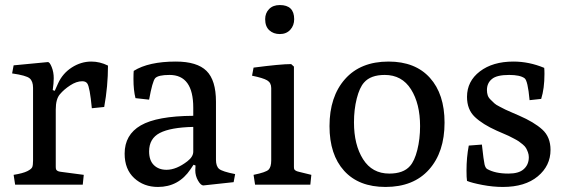

<svg xmlns="http://www.w3.org/2000/svg" viewBox="-20 -732 2251 761"><path d="M40 0 34 -39Q71 -45 88 -53.5Q105 -62 108 -70Q111 -78 111 -96V-384Q111 -410 97.5 -421.5Q84 -433 28 -441L34 -473L170 -486Q177 -486 185 -466Q193 -446 193 -422Q193 -403 189 -375L197 -372L210 -401Q228 -441 264.5 -464.5Q301 -488 342 -488Q376 -488 408 -472Q408 -390 393 -308L344 -303Q336 -387 326 -401Q320 -410 306 -410Q283 -410 258 -393.5Q233 -377 218 -359Q201 -340 201 -298V-72Q201 -65 202 -61.5Q203 -58 207.5 -55Q212 -52 221 -51L312 -39L308 0Z M474 -123Q474 -198 538 -235Q602 -272 746 -273V-305Q746 -435 652 -435Q607 -435 595 -422Q584 -409 571 -337L517 -343Q509 -374 509 -419Q509 -441 510 -451Q569 -488 677 -488Q761 -488 798.5 -451Q836 -414 836 -329V-99Q836 -73 848.5 -62.5Q861 -52 912 -42L906 -10L786 3Q776 3 765 -16Q754 -35 754 -57Q754 -68 755 -76L747 -79L735 -61Q688 9 606 9Q550 9 512 -26Q474 -61 474 -123ZM571 -132Q571 -96 590 -77.5Q609 -59 640 -59Q679 -59 723 -93Q746 -111 746 -131V-229Q656 -227 613.5 -205Q571 -183 571 -132Z M991 0 985 -39Q1034 -49 1044.5 -59.5Q1055 -70 1055 -96V-383Q1055 -404 1039 -413.5Q1023 -423 979 -432L985 -464Q1092 -478 1134 -478L1145 -468V-72Q1145 -65 1146 -62Q1147 -59 1151.5 -56Q1156 -53 1165 -51L1214 -39L1210 0ZM1089 -597Q1064 -597 1047.5 -612Q1031 -627 1031 -656Q1031 -680 1046.5 -696Q1062 -712 1089 -712Q1146 -712 1146 -656Q1146 -631 1130.5 -614Q1115 -597 1089 -597Z M1286 -232Q1286 -349 1347.5 -418.5Q1409 -488 1520 -488Q1626 -488 1684 -423.5Q1742 -359 1742 -246Q1742 -129 1680.5 -60Q1619 9 1508 9Q1402 9 1344 -55Q1286 -119 1286 -232ZM1523 -44Q1579 -44 1605 -74Q1623 -94 1634 -137.5Q1645 -181 1645 -232Q1645 -321 1609 -378Q1573 -435 1505 -435Q1449 -435 1423 -405Q1405 -385 1394 -341.5Q1383 -298 1383 -247Q1383 -158 1419 -101Q1455 -44 1523 -44Z M1831 -15Q1829 -28 1829 -56Q1829 -108 1838 -155L1890 -159Q1897 -95 1900.5 -80.5Q1904 -66 1911 -62Q1943 -44 1995 -44Q2035 -44 2054 -60Q2076 -78 2076 -109Q2076 -119 2072.5 -128.5Q2069 -138 2065 -145Q2061 -152 2052 -159.5Q2043 -167 2036.5 -171.5Q2030 -176 2016.5 -183Q2003 -190 1996 -193.5Q1989 -197 1972 -204Q1955 -211 1949 -214Q1893 -239 1862 -268.5Q1831 -298 1831 -348Q1831 -410 1882 -449Q1933 -488 2015 -488Q2077 -488 2137 -463Q2138 -455 2138 -439Q2138 -381 2125 -340L2079 -335Q2072 -413 2059 -422Q2041 -435 1998 -435Q1949 -435 1930 -419Q1910 -403 1910 -375Q1910 -364 1913 -354.5Q1916 -345 1925 -336.5Q1934 -328 1939.5 -322.5Q1945 -317 1961 -309Q1977 -301 1983.5 -297.5Q1990 -294 2010.5 -285.5Q2031 -277 2037 -274Q2097 -248 2129.5 -218.5Q2162 -189 2162 -138Q2162 -75 2111.5 -33Q2061 9 1973 9Q1934 9 1892 1Q1850 -7 1831 -15Z"/></svg>

Font: Poly
Style: Regular
Weight: 400
Designer: Jos Nicols Silva Schwarzenberg
Foundry: Jose Nicolas Silva Schwarzenberg
Version: Version 1.001